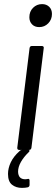

<svg xmlns="http://www.w3.org/2000/svg" viewBox="-20 -730 273 935"><path d="M64 -10 124 -496Q126 -506 135 -506H184Q189 -506 191.5 -503Q194 -500 193 -496L133 -10Q131 0 122 0H73Q64 0 64 -10ZM123 -646Q123 -674 141 -692Q159 -710 185 -710Q206 -710 219.5 -697Q233 -684 233 -662Q233 -635 215 -616.5Q197 -598 171 -598Q149 -598 136 -611.5Q123 -625 123 -646ZM116 182Q103 185 87 185Q58 185 38.5 169.5Q19 154 19 117Q19 89 32.5 60.5Q46 32 74 7Q78 4 78 3Q82 0 89 0H116Q124 0 124 5Q124 7 119 12Q96 34 82 58.5Q68 83 68 106Q69 143 103 143Q109 143 113 142L117 141Q124 141 124 149V170Q124 179 116 182Z"/></svg>

Font: Barlow Condensed
Style: Italic
Weight: 400
Width: 3
Italic angle: -7°
Designer: Jeremy Tribby
Foundry: Tribby Type
Version: Version 1.408